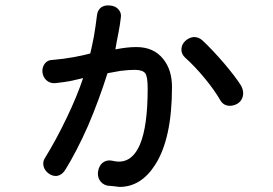

<svg xmlns="http://www.w3.org/2000/svg" viewBox="-20 -739 1040 732"><path d="M349.6 -679.7Q344.7 -638.7 337.9 -599.6Q331.1 -564.5 324.2 -535.2Q294.9 -527.3 262.7 -521.5Q220.7 -513.7 181.6 -510.7Q161.1 -510.7 150.4 -496.1Q140.6 -482.4 141.6 -464.8Q143.6 -446.3 155.3 -434.6Q168.9 -420.9 189.5 -421.9Q225.6 -425.8 246.1 -429.7Q259.8 -432.6 285.2 -438.5L296.9 -441.4Q273.4 -371.1 234.4 -290Q194.3 -206.1 151.4 -136.7Q141.6 -122.1 146.5 -103.5Q151.4 -87.9 166 -77.1Q181.6 -66.4 197.3 -68.4Q215.8 -71.3 228.5 -90.8Q272.5 -162.1 315.4 -258.8Q356.4 -354.5 389.6 -459L390.6 -460Q420.9 -465.8 439.5 -468.8Q471.7 -472.7 493.2 -472.7Q524.4 -472.7 534.2 -459Q543 -446.3 543 -401.4Q543 -257.8 513.7 -188.5Q479.5 -108.4 409.2 -126Q387.7 -130.9 372.1 -119.1Q358.4 -108.4 354.5 -88.9Q350.6 -70.3 358.4 -54.7Q368.2 -36.1 389.6 -31.2L411.1 -29.3L435.5 -26.4Q517.6 -26.4 571.3 -110.4Q635.7 -210 635.7 -407.2Q635.7 -472.7 602.5 -513.7Q566.4 -559.6 500 -559.6Q482.4 -559.6 463.9 -557.6Q446.3 -555.7 419.9 -550.8L424.8 -579.1Q429.7 -603.5 432.6 -619.1Q437.5 -644.5 440.4 -669.9Q444.3 -689.5 431.6 -703.1Q420.9 -715.8 401.4 -717.8Q381.8 -720.7 367.2 -711.9Q351.6 -701.2 349.6 -679.7ZM752.9 -584Q737.3 -598.6 717.8 -597.7Q700.2 -595.7 686.5 -583Q672.9 -570.3 671.9 -553.7Q669.9 -535.2 684.6 -520.5Q723.6 -485.4 759.8 -441.4Q797.9 -395.5 821.3 -354.5Q831.1 -338.9 849.6 -335.9Q867.2 -334 883.8 -342.8Q900.4 -352.5 905.3 -370.1Q911.1 -389.6 899.4 -412.1Q877.9 -446.3 834 -498Q792 -546.9 752.9 -584Z"/></svg>

Font: GungsuhChe
Style: Regular
Weight: 400
Monospace: yes
Version: Version 2.21